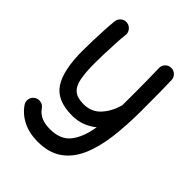

<svg xmlns="http://www.w3.org/2000/svg" viewBox="-219 -637 1014 1014"><g transform="rotate(45 287.5 -130.5)"><path d="M129.9 -520Q148.4 -518.1 160.9 -502.9Q173.3 -487.8 170.9 -469.2Q167.5 -438.5 165.3 -397.9Q163.1 -357.4 161.9 -317.6Q160.6 -277.8 160.6 -248.5Q160.6 -178.7 169.2 -135.7Q177.7 -92.8 201.7 -73Q225.6 -53.2 271.5 -53.2Q329.6 -53.2 366.2 -92Q402.8 -130.9 420.9 -192.9Q420.9 -210.4 421.1 -229Q421.4 -247.6 421.4 -266.6Q421.4 -329.6 420.7 -382.8Q419.9 -436 418.9 -468.8Q418 -487.8 430.9 -502Q443.8 -516.1 462.9 -516.6Q481.9 -517.6 496.1 -504.4Q510.3 -491.2 510.7 -472.7Q512.2 -439.9 512.7 -385.7Q513.2 -331.5 513.2 -243.2Q513.2 -134.8 501.5 -43.2Q489.7 48.3 460 116Q430.2 183.6 377 220.9Q323.7 258.3 240.2 258.3Q178.7 258.3 131.1 234.9Q83.5 211.4 54.7 169.4Q43.9 153.8 47.6 134.8Q51.3 115.7 66.9 105.5Q82.5 94.7 101.6 98.1Q120.6 101.6 131.3 117.2Q147 140.6 173.6 153.1Q200.2 165.5 240.2 165.5Q317.9 165.5 355.7 117.9Q393.6 70.3 407.7 -16.6Q380.4 6.3 346.2 19.3Q312 32.2 271.5 32.2Q158.2 32.2 113.5 -35.9Q68.8 -104 68.8 -248.5Q68.8 -281.7 70.1 -324Q71.3 -366.2 73.5 -407.7Q75.7 -449.2 79.1 -479.5Q81.1 -498 96.2 -510.3Q111.3 -522.5 129.9 -520Z"/></g></svg>

Font: Mikhak-DS2-FD Medium
Style: Regular
Weight: 500
Designer: Amin Abedi
Version: Version 3.4